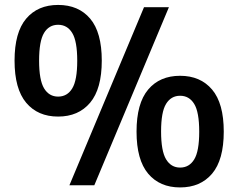

<svg xmlns="http://www.w3.org/2000/svg" viewBox="-20 -770 990 798"><path d="M40.5 -518Q40.5 -635.5 88.8 -692.5Q137 -749.5 221.5 -749.5Q306.5 -749.5 354.8 -692.5Q403 -635.5 403 -518Q403 -400.5 354.5 -343Q306 -285.5 221.5 -285.5Q137 -285.5 88.8 -343Q40.5 -400.5 40.5 -518ZM268.5 0 578.5 -740H682L372 0ZM301 -517.5Q301 -599 280.2 -633Q259.5 -667 221.5 -667Q183.5 -667 163 -633Q142.5 -599 142.5 -518Q142.5 -437 163.2 -402.8Q184 -368.5 221.5 -368.5Q259.5 -368.5 280.2 -402.5Q301 -436.5 301 -517.5ZM547.5 -223Q547.5 -340.5 595.8 -397.8Q644 -455 728.5 -455Q813 -455 861.5 -397.8Q910 -340.5 910 -223Q910 -105.5 861.5 -48.2Q813 9 728.5 9Q644 9 595.8 -48.2Q547.5 -105.5 547.5 -223ZM808 -222.5Q808 -304 787.2 -338Q766.5 -372 728.5 -372Q691 -372 670.2 -338.2Q649.5 -304.5 649.5 -223.5Q649.5 -142.5 670.2 -108Q691 -73.5 728.5 -73.5Q766.5 -73.5 787.2 -107.5Q808 -141.5 808 -222.5Z"/></svg>

Font: Encode Sans Semi Condensed SmBd
Style: Regular
Weight: 600
Width: 4
Designer: Multiple Designers
Foundry: Impallari Type
Version: Version 2.000